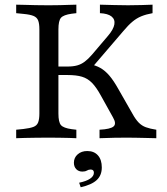

<svg xmlns="http://www.w3.org/2000/svg" viewBox="-20 -591 715 821"><path d="M180.6 -2.4Q157.3 -2.4 132.7 -2Q108.1 -1.6 86.3 -1.2Q64.5 -0.8 49.2 0V-36.3L80.6 -39.5Q108.1 -42.7 123 -48.4Q137.9 -54 143.1 -67.7Q148.4 -81.5 148.4 -105.6V-465.3Q148.4 -490.3 143.1 -503.6Q137.9 -516.9 123 -523Q108.1 -529 80.6 -531.5L49.2 -534.7V-571Q64.5 -571 86.3 -570.2Q108.1 -569.4 132.7 -569Q157.3 -568.5 180.6 -568.5H188.7H194.4Q215.3 -568.5 236.3 -569Q257.3 -569.4 275.8 -570.2Q294.4 -571 306.5 -571V-534.7L286.3 -532.3Q251.6 -527.4 240.7 -514.9Q229.8 -502.4 229.8 -465.3V-105.6Q229.8 -68.5 240.7 -56Q251.6 -43.5 286.3 -38.7L306.5 -36.3V0Q294.4 -0.8 275.8 -1.2Q257.3 -1.6 236.3 -2Q215.3 -2.4 194.4 -2.4H188.7ZM405.6 0V-36.3Q452.4 -38.7 465.7 -50.4Q479 -62.1 462.9 -89.5L411.3 -182.3Q391.9 -217.7 373.4 -236.7Q354.8 -255.6 330.6 -262.9Q306.5 -270.2 268.5 -270.2H210.5V-306.5H268.5Q292.7 -306.5 310.1 -311.3Q327.4 -316.1 342.3 -327.4Q357.3 -338.7 373.4 -357.3L441.9 -437.9Q465.3 -465.3 469 -486.7Q472.6 -508.1 456.9 -520.6Q441.1 -533.1 407.3 -534.7V-571Q440.3 -570.2 468.1 -569.4Q496 -568.5 527.4 -568.5Q559.7 -568.5 585.9 -569.4Q612.1 -570.2 632.3 -571V-534.7Q604.8 -529.8 584.3 -521.4Q563.7 -512.9 546 -498Q528.2 -483.1 507.3 -458.1L367.7 -295.2L359.7 -317.7Q388.7 -312.1 409.3 -300.4Q429.8 -288.7 448 -267.3Q466.1 -246 485.5 -211.3L546.8 -104Q559.7 -80.6 573 -66.9Q586.3 -53.2 604 -46.8Q621.8 -40.3 648.4 -36.3V0Q621 -0.8 599.6 -1.2Q578.2 -1.6 560.9 -2Q543.5 -2.4 525 -2.4Q497.6 -2.4 471.4 -2Q445.2 -1.6 405.6 0ZM325 209.7 318.5 190.3Q349.2 183.9 365.3 173Q381.5 162.1 381.5 147.6Q381.5 133.9 367.7 133.9Q358.9 133.9 351.6 138.3Q344.4 142.7 332.3 142.7Q316.1 142.7 306 132.3Q296 121.8 296 104.8Q296 83.1 312.1 69Q328.2 54.8 353.2 54.8Q382.3 54.8 398.8 73.4Q415.3 91.9 415.3 125Q415.3 158.9 393.5 179Q371.8 199.2 325 209.7Z"/></svg>

Font: Playfair 9pt
Style: Regular
Weight: 400
Designer: Claus Eggers Sørensen
Foundry: Claus Eggers Sørensen
Version: Version 2.203